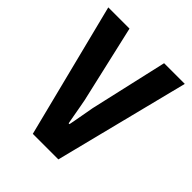

<svg xmlns="http://www.w3.org/2000/svg" viewBox="-192 -806 924 924"><g transform="rotate(45 270.0 -343.5)"><path d="M183.4 0 9.9 -687.2H154.3L245.4 -290.1Q249.2 -273.3 253 -249.1Q256.7 -224.9 261.7 -200.5Q266.7 -176.2 269.5 -157.8H275.2Q277.6 -168.2 281.1 -188.2Q284.6 -208.2 289.4 -233.9Q294.2 -259.6 299.5 -290.3L389.8 -687.2H530.6L357.3 0Z"/></g></svg>

Font: Archivo SemiBold Condensed
Style: Regular
Weight: 600
Width: 3
Version: Version 2.001